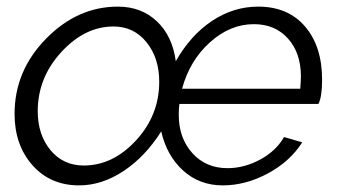

<svg xmlns="http://www.w3.org/2000/svg" viewBox="-20 -550 1025 580"><path d="M24 -206Q24 -336 119 -433Q214 -530 336 -530Q407 -530 454 -485.5Q501 -441 511 -365Q555 -443 620 -486.5Q685 -530 760 -530Q850 -530 901.5 -470Q953 -410 953 -309Q953 -258 942 -236H522Q520 -225 520 -203Q520 -133 561 -87.5Q602 -42 667 -42Q718 -42 766 -68Q814 -94 838 -136L893 -120Q856 -62 789 -26Q722 10 653 10Q583 10 533.5 -34.5Q484 -79 467 -153Q419 -77 353.5 -33.5Q288 10 219 10Q132 10 78 -51Q24 -112 24 -206ZM887 -282Q889 -308 889 -319Q889 -390 850 -433.5Q811 -477 747 -477Q675 -477 614 -422Q553 -367 530 -282ZM461 -303Q461 -375 422.5 -422.5Q384 -470 323 -470Q236 -470 165 -392.5Q94 -315 94 -214Q94 -143 132.5 -96.5Q171 -50 233 -50Q321 -50 391 -126Q461 -202 461 -303Z"/></svg>

Font: Raleway-v4020
Style: Italic
Weight: 400
Italic angle: -12°
Designer: Matt McInerney, Pablo Impallari, Rodrigo Fuenzalida
Foundry: Matt McInerney, Pablo Impallari, Rodrigo Fuenzalida
Version: Version 4.020;PS 004.020;hotconv 1.0.88;makeotf.lib2.5.64775